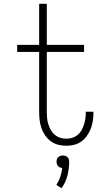

<svg xmlns="http://www.w3.org/2000/svg" viewBox="-20 -755 540 1005"><path d="M327 8Q305 8 284 2.5Q263 -3 246 -15.5Q229 -28 216.5 -46Q204 -64 197 -84.5Q190 -105 187.5 -126Q185 -147 185 -169V-483H70V-520H185V-735H225V-520H420V-483H225V-169Q225 -153 226.5 -136.5Q228 -120 233 -104.5Q238 -89 246 -74.5Q254 -60 266.5 -49.5Q279 -39 294.5 -34Q310 -29 327 -29Q343 -29 358 -33.5Q373 -38 385.5 -48Q398 -58 406 -72Q414 -86 419 -101Q424 -116 426.5 -131.5Q429 -147 429 -163V-170H469V-161Q469 -141 465.5 -120Q462 -99 454.5 -80Q447 -61 434.5 -43.5Q422 -26 405 -14Q388 -2 368 3Q348 8 327 8ZM302 230 275 213Q288 193 295.5 170.5Q303 148 306 124Q300 124 294 121.5Q288 119 284 114.5Q280 110 278 104Q276 98 276 92Q276 85 278 78.5Q280 72 285 67.5Q290 63 296 61Q302 59 309 59Q316 59 322 61Q328 63 333 67.5Q338 72 340 78.5Q342 85 342 92Q342 128 333 164Q324 200 302 230Z"/></svg>

Font: Iosevka Term Curly Extralight
Style: Regular
Weight: 200
Designer: Belleve Invis
Foundry: Belleve Invis
Version: Version 32.3.0